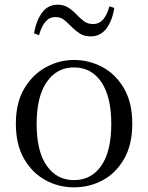

<svg xmlns="http://www.w3.org/2000/svg" viewBox="-20 -788 636 823"><path d="M297 15Q231 15 174.5 -16Q118 -47 83 -107.5Q48 -168 48 -258Q48 -348 84 -408.5Q120 -469 177 -500Q234 -531 297 -531Q362 -531 419 -500.5Q476 -470 511.5 -409Q547 -348 547 -258Q547 -168 512 -107Q477 -46 420.5 -15.5Q364 15 297 15ZM297 -16Q372 -16 414.5 -78Q457 -140 457 -257Q457 -373 414.5 -436Q372 -499 297 -499Q223 -499 180 -436Q137 -373 137 -257Q137 -140 180 -78Q223 -16 297 -16ZM126 -645Q135 -700 160.5 -734Q186 -768 227 -768Q253 -768 272.5 -755.5Q292 -743 307 -727Q324 -709 340 -697Q356 -685 379 -685Q405 -685 422 -704.5Q439 -724 449 -761L470 -754Q461 -698 435.5 -665Q410 -632 369 -632Q341 -632 322.5 -644Q304 -656 289 -671Q272 -688 256.5 -701.5Q241 -715 217 -715Q192 -715 175 -695Q158 -675 147 -637Z"/></svg>

Font: Noto Serif SC
Style: Regular
Weight: 400
Designer: Ryoko NISHIZUKA 西塚涼子 (kana & ideographs); Frank Grießhammer (Latin, Greek & Cyrillic); Wenlong ZHANG 张文龙 (bopomofo); San
Foundry: Adobe
Version: Version 2.002-H1;hotconv 1.1.0;makeotfexe 2.6.0